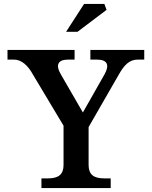

<svg xmlns="http://www.w3.org/2000/svg" viewBox="-20 -953 769 973"><path d="M147 -575 302 -316V-117C302 -70 278 -49 223 -49H190V0H541V-49H508C453 -49 429 -70 429 -117V-309L582 -575C608 -621 634 -651 678 -651H711V-700H438V-651H471C524 -651 537 -624 509 -575L400 -383L289 -575C260 -624 273 -651 326 -651H358V-700H18V-651H51C89 -651 122 -621 147 -575ZM315 -792H373L520 -903L509 -933H406Z"/></svg>

Font: LT Superior Serif Semibold
Style: Regular
Weight: 600
Designer: Daniel Lyons
Foundry: LyonsType
Version: Version 2.120;FEAKit 1.0